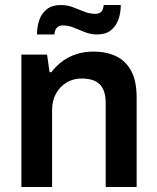

<svg xmlns="http://www.w3.org/2000/svg" viewBox="-20 -743 624 763"><path d="M65 0V-526H167L177 -456H184Q202 -480 226.5 -498.5Q251 -517 282.5 -527.5Q314 -538 352 -538Q402 -538 440.5 -520Q479 -502 501 -462Q523 -422 523 -355V0H400V-333Q400 -361 393.5 -379.5Q387 -398 374.5 -409.5Q362 -421 344 -426Q326 -431 304 -431Q271 -431 244.5 -415Q218 -399 202.5 -371Q187 -343 187 -306V0ZM127 -606Q127 -638 136.5 -664.5Q146 -691 167 -707Q188 -723 221 -723Q247 -723 269.5 -714.5Q292 -706 314 -697Q336 -688 359 -688Q373 -688 381.5 -695.5Q390 -703 392 -723H460Q460 -692 450.5 -665.5Q441 -639 420.5 -622.5Q400 -606 366 -606Q341 -606 318 -615Q295 -624 273.5 -633Q252 -642 229 -642Q216 -642 207 -634Q198 -626 196 -606Z"/></svg>

Font: Archivo SemiBold SemiBold
Style: Regular
Weight: 600
Version: Version 2.001